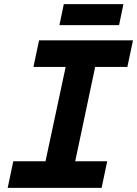

<svg xmlns="http://www.w3.org/2000/svg" viewBox="-20 -904 660 924"><path d="M17 0 44 -128H199L296 -582H141L168 -710H620L593 -582H438L342 -128H496L469 0ZM266 -783 287 -884H574L553 -783Z"/></svg>

Font: Geist Mono
Style: Bold Italic
Weight: 700
Italic angle: -12°
Monospace: yes
Designer: Basement.studio, Andrés Briganti, Mateo Zaragoza
Foundry: Basement.studio, Vercel, Andrés Briganti, Guido Ferreyra, Mateo Zaragoza
Version: Version 1.500; ttfautohint (v1.8.4.7-5d5b)